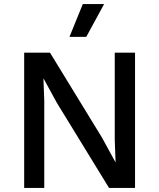

<svg xmlns="http://www.w3.org/2000/svg" viewBox="-20 -917 776 937"><path d="M384 -897H488L401 -737H319ZM639 -660V0H512L257 -416L193 -533H192L196 -426V0H98V-660H224L478 -245L543 -126H544L540 -234V-660Z"/></svg>

Font: Elaine Sans Medium
Style: Regular
Weight: 500
Designer: Wei Huang
Foundry: Wei Huang
Version: Version 2.001;PS 002.001;hotconv 1.0.88;makeotf.lib2.5.64775